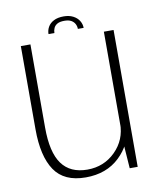

<svg xmlns="http://www.w3.org/2000/svg" viewBox="-79 -749 681 818"><g transform="rotate(-10 261.0 -340.0)"><path d="M417 0H451.5V-592H409.5V-105ZM92 -593H50.5V-233Q50.5 -116.5 91.8 -55.2Q133 6 226.5 6Q316.5 6 373.2 -48.2Q430 -102.5 430 -170L410 -196Q410 -124 360.5 -74.8Q311 -25.5 239 -25.5Q165 -25.5 128.5 -75.8Q92 -126 92 -233ZM252 -686Q226 -686 209 -677.2Q192 -668.5 183.8 -654Q175.5 -639.5 175.5 -623H201Q201 -634 205.5 -644.2Q210 -654.5 221 -660.8Q232 -667 252 -667Q270 -667 281 -660.8Q292 -654.5 297.2 -644.5Q302.5 -634.5 302.5 -623H327.5Q327.5 -639.5 318.5 -654Q309.5 -668.5 292.5 -677.2Q275.5 -686 252 -686Z"/></g></svg>

Font: Anybody UltraCondensed Thin ExtraLight
Style: Regular
Weight: 250
Version: Version 1.111